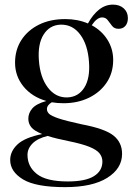

<svg xmlns="http://www.w3.org/2000/svg" viewBox="-20 -544 560 810"><path d="M325 -19.5Q423 -1 459 28Q495 57 495 105Q495 167 432.5 206.2Q370 245.5 254.5 245.5Q131 245.5 77 212.8Q23 180 23 131Q23 94.5 53.5 65.5Q84 36.5 158 21.5Q124 8 111.8 -7.5Q99.5 -23 99.5 -43Q99.5 -67 116.2 -86.5Q133 -106 175.5 -118Q114.5 -135.5 79 -179.2Q43.5 -223 43.5 -279.5Q43.5 -333.5 70 -374.8Q96.5 -416 144 -439.8Q191.5 -463.5 255.5 -463.5Q308 -463.5 351 -445Q371.5 -482.5 398 -503.5Q424.5 -524.5 456.5 -524.5Q484.5 -524.5 502 -508.8Q519.5 -493 519.5 -467.5Q519.5 -447 509 -434.8Q498.5 -422.5 480 -422.5Q462.5 -422.5 453 -434.5Q443.5 -446.5 434.8 -458.5Q426 -470.5 411 -470.5Q389 -470.5 367 -437.5Q409.5 -414.5 433.5 -376Q457.5 -337.5 457.5 -291Q457.5 -237 430.2 -196Q403 -155 355.5 -131.8Q308 -108.5 247.5 -108.5Q222 -108.5 198.5 -112.5Q178 -100.5 178 -83.5Q178 -73 187 -64Q196 -55 227 -44.5Q258 -34 325 -19.5ZM235 -440Q189 -438 164 -398.2Q139 -358.5 144 -290.5Q149 -218 181.8 -174.8Q214.5 -131.5 264.5 -133Q311 -135 335.8 -174.5Q360.5 -214 355.5 -282Q350.5 -355.5 318.2 -398.5Q286 -441.5 235 -440ZM96 109.5Q96 159 135.8 190.2Q175.5 221.5 266 221.5Q340.5 221.5 376.2 199.2Q412 177 412 137.5Q412 118.5 400 103.2Q388 88 357.2 75.5Q326.5 63 270 51.5Q215 40.5 181 29.5Q139 39.5 117.5 61Q96 82.5 96 109.5Z"/></svg>

Font: Fraunces 72pt
Style: Regular
Weight: 400
Version: Version 1.000;[0bf87f6ff]